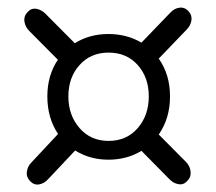

<svg xmlns="http://www.w3.org/2000/svg" viewBox="-20 -613 575 511"><path d="M64 -181 134.5 -256.5Q106 -299 106 -356.5Q106 -412.5 134 -454L58 -530.5Q47 -541.5 45 -556Q43 -570.5 54 -581.5Q64 -592 77.2 -589.5Q90.5 -587 101 -576.5L179 -498Q218.5 -522.5 268.5 -522.5Q317.5 -522.5 356.5 -499.5L433 -579Q443.5 -590.5 457.2 -592.5Q471 -594.5 481.5 -583.5Q491.5 -573 489.5 -559Q487.5 -545 477 -534.5L402.5 -457Q432.5 -414.5 432.5 -356.5Q432.5 -298 402.5 -255L475 -182Q485.5 -171.5 487.2 -156.8Q489 -142 478.5 -131.5Q469 -120.5 455.2 -122.8Q441.5 -125 431 -136L356.5 -211.5Q317.5 -188 268.5 -188Q219 -188 180 -212.5L107.5 -135.5Q97.5 -124.5 84 -122.2Q70.5 -120 60 -131Q49.5 -142 51.5 -156.2Q53.5 -170.5 64 -181ZM269 -238Q317 -238 346.5 -272Q376 -306 376 -356.5Q376 -407 346.5 -440Q317 -473 269 -473Q221.5 -473 191.8 -440Q162 -407 162 -356.5Q162 -306 191.8 -272Q221.5 -238 269 -238Z"/></svg>

Font: Fraunces 144pt SuperSoft
Style: Regular
Weight: 400
Version: Version 1.000;[b76b70a41]